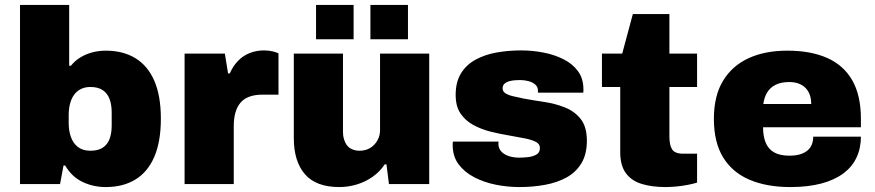

<svg xmlns="http://www.w3.org/2000/svg" viewBox="-20 -745 3540 777"><path d="M408 12Q357 12 313.5 -9Q270 -30 244 -75H237L223 0H61V-725H260V-479H267Q283 -499 305 -512.5Q327 -526 353.5 -533Q380 -540 408 -540Q478 -540 528 -509.5Q578 -479 604.5 -418Q631 -357 631 -265Q631 -172 604.5 -110.5Q578 -49 528 -18.5Q478 12 408 12ZM346 -135Q377 -135 396 -147.5Q415 -160 423.5 -183Q432 -206 432 -237V-290Q432 -321 423.5 -344Q415 -367 396 -380Q377 -393 346 -393Q323 -393 306 -384Q289 -375 278.5 -359.5Q268 -344 263 -323.5Q258 -303 258 -280V-247Q258 -216 267 -190.5Q276 -165 295.5 -150Q315 -135 346 -135Z M727 0V-528H890L903 -448H910Q923 -478 943.5 -499Q964 -520 991 -530.5Q1018 -541 1048 -541Q1068 -541 1084 -537Q1100 -533 1107 -529V-362H1043Q1011 -362 988.5 -353.5Q966 -345 952.5 -328.5Q939 -312 932.5 -288.5Q926 -265 926 -235V0Z M1353 12Q1259 12 1214 -40Q1169 -92 1169 -186V-528H1368V-210Q1368 -194 1372.5 -180Q1377 -166 1385 -156Q1393 -146 1406 -140.5Q1419 -135 1435 -135Q1460 -135 1478.5 -146.5Q1497 -158 1507.5 -177Q1518 -196 1518 -218V-528H1717V0H1554L1544 -80H1537Q1518 -51 1488.5 -30Q1459 -9 1424 1.5Q1389 12 1353 12ZM1259 -586V-725H1411V-586ZM1479 -586V-725H1631V-586Z M2082 12Q2034 12 1986.5 2.5Q1939 -7 1899.5 -27.5Q1860 -48 1836 -80Q1812 -112 1812 -158Q1812 -161 1812 -164.5Q1812 -168 1813 -172H1998Q1997 -169 1997 -166Q1997 -163 1997 -161Q1998 -143 2009.5 -131Q2021 -119 2040 -113Q2059 -107 2082 -107Q2096 -107 2115.5 -109Q2135 -111 2150 -119Q2165 -127 2165 -146Q2165 -163 2147.5 -171.5Q2130 -180 2101.5 -185.5Q2073 -191 2039 -197Q2002 -203 1964.5 -212.5Q1927 -222 1895 -239.5Q1863 -257 1843.5 -286Q1824 -315 1824 -361Q1824 -413 1845.5 -448Q1867 -483 1904.5 -503.5Q1942 -524 1989.5 -532.5Q2037 -541 2089 -541Q2134 -541 2178.5 -532.5Q2223 -524 2260 -505.5Q2297 -487 2319 -457Q2341 -427 2341 -384Q2341 -381 2341 -376.5Q2341 -372 2340 -370H2157V-378Q2157 -393 2146.5 -402.5Q2136 -412 2119.5 -416.5Q2103 -421 2086 -421Q2080 -421 2068 -420.5Q2056 -420 2043.5 -417Q2031 -414 2022.5 -407Q2014 -400 2014 -387Q2014 -375 2025.5 -367.5Q2037 -360 2056.5 -355.5Q2076 -351 2100 -346Q2138 -339 2182 -332.5Q2226 -326 2265.5 -310.5Q2305 -295 2330 -263.5Q2355 -232 2355 -175Q2355 -121 2333 -84.5Q2311 -48 2273 -27Q2235 -6 2185.5 3Q2136 12 2082 12Z M2673 12Q2619 12 2577.5 -0.5Q2536 -13 2513 -44Q2490 -75 2490 -129V-393H2416V-528H2498L2541 -688H2689V-528H2801V-393H2689V-192Q2689 -158 2700 -140.5Q2711 -123 2745 -123H2801V-6Q2785 -1 2761.5 3.5Q2738 8 2714.5 10Q2691 12 2673 12Z M3178 12Q3083 12 3013.5 -17.5Q2944 -47 2906.5 -108Q2869 -169 2869 -264Q2869 -357 2906 -418Q2943 -479 3009.5 -509.5Q3076 -540 3166 -540Q3261 -540 3327.5 -510.5Q3394 -481 3429 -420Q3464 -359 3464 -264V-230H3068Q3068 -194 3078.5 -168Q3089 -142 3112.5 -128.5Q3136 -115 3174 -115Q3201 -115 3219.5 -121Q3238 -127 3249.5 -137.5Q3261 -148 3266 -162Q3271 -176 3271 -192H3464Q3464 -145 3446 -107Q3428 -69 3392 -42.5Q3356 -16 3302.5 -2Q3249 12 3178 12ZM3069 -324H3263Q3263 -345 3257 -361.5Q3251 -378 3239.5 -389.5Q3228 -401 3211.5 -407Q3195 -413 3174 -413Q3141 -413 3119 -402Q3097 -391 3085 -371.5Q3073 -352 3069 -324Z"/></svg>

Font: Archivo SemiBold Black
Style: Regular
Weight: 900
Version: Version 2.001